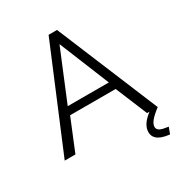

<svg xmlns="http://www.w3.org/2000/svg" viewBox="-205 -847 1086 1165"><g transform="rotate(-30 338.0 -264.0)"><path d="M586 96C586 70 609 42 664 0L662 -2L368 -710H309L12 0H87L178 -222H497L589 0H606C560 35 538 69 538 105C538 138 558 173 645 182L662 137C613 131 586 122 586 96ZM193 -277 338 -628 481 -277Z"/></g></svg>

Font: FIGSv2-sans-serif
Style: Regular
Weight: 400
Designer: Matt McInerney, Pablo Impallari, Rodrigo Fuenzalida,Mirko Velimirovic
Foundry: Matt McInerney, Pablo Impallari, Rodrigo Fuenzalida
Version: Version 4.021;hotconv 1.0.109;makeotfexe 2.5.65596